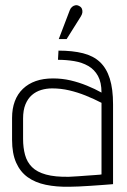

<svg xmlns="http://www.w3.org/2000/svg" viewBox="-20 -702 486 732"><path d="M288 -639Q293 -647 294 -654Q295 -661 292.5 -668Q290 -675 282 -679Q275 -683 268 -682Q261 -681 255 -676Q249 -671 246 -663L204 -553H234ZM367 -349Q342 -363 311.5 -375.5Q281 -388 249 -395.5Q217 -403 182 -403Q145 -403 116.5 -393Q88 -383 67.5 -363.5Q47 -344 36.5 -316Q26 -288 26 -252V-169Q26 -117 41.5 -82Q57 -47 85.5 -26.5Q114 -6 154.5 2.5Q195 11 245 10Q259 10 280 9Q301 8 324 6.5Q347 5 367 3.5Q387 2 399.5 1Q412 0 411 0V-304Q411 -363 398.5 -402.5Q386 -442 361 -465.5Q336 -489 296.5 -499Q257 -509 203 -509L201 -474Q233 -474 263 -469Q293 -464 316.5 -450.5Q340 -437 353.5 -412.5Q367 -388 367 -349ZM367 -310V-37Q367 -37 360 -36Q353 -35 340.5 -34.5Q328 -34 312 -32.5Q296 -31 278 -30Q260 -29 243 -28Q190 -27 155.5 -36.5Q121 -46 102 -65Q83 -84 75.5 -111.5Q68 -139 68 -172V-250Q68 -282 77 -304Q86 -326 101.5 -339.5Q117 -353 137 -359Q157 -365 179 -365Q212 -365 244 -357.5Q276 -350 307 -337.5Q338 -325 367 -310Z"/></svg>

Font: Advent Pro Light
Style: Regular
Weight: 300
Version: Version 3.000